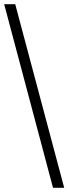

<svg xmlns="http://www.w3.org/2000/svg" viewBox="-20 -780 328 921"><path d="M234.3 121 0 -760H53L288 121Z"/></svg>

Font: Noto Serif Hentaigana ExtraLight
Style: Regular
Weight: 200
Designer: Kazuhiro Yamada
Foundry: nipponia
Version: Version 1.000